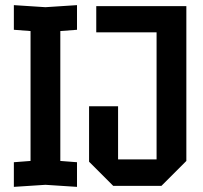

<svg xmlns="http://www.w3.org/2000/svg" viewBox="-20 -724 792 748"><path d="M34 4V-92L99 -97V-603L34 -608V-704L157 -696L280 -704V-608L215 -603V-97L280 -92V4L157 -4ZM327 -94V-310H440V-103H590V-598H355V-700H706V-97L609 0H421Z"/></svg>

Font: Tektur SemiCondensed Medium
Style: Regular
Weight: 500
Width: 4
Designer: Adam Jagosz
Foundry: Adam Jagosz
Version: Version 1.005;gftools[0.9.30]